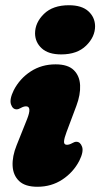

<svg xmlns="http://www.w3.org/2000/svg" viewBox="-20 -704 384 734"><path d="M214 -496Q165 -496 139.8 -519Q114.5 -542 114 -576Q114 -617.5 148 -650.8Q182 -684 243.5 -684Q292.5 -684 317.8 -661Q343 -638 343.5 -604Q343.5 -563 309.2 -529.5Q275 -496 214 -496ZM234.5 -199.5Q225.5 -176 224.8 -163.2Q224 -150.5 236 -150.5Q245 -150.5 256.5 -157Q265 -162 272 -162Q287 -162 293.8 -143Q300.5 -124 283 -89Q260 -45 218.2 -17.5Q176.5 10 123 10Q76 10 53 -12Q30 -34 28.2 -70.2Q26.5 -106.5 43.5 -148.5L83.5 -248.5Q103 -297.5 79.5 -297.5Q70.5 -297.5 59 -291Q50.5 -286 43.5 -286Q28.5 -286 22 -305Q15.5 -324 32.5 -359Q55.5 -403.5 97.2 -430.8Q139 -458 192.5 -458Q239.5 -458 262 -436Q284.5 -414 286.2 -378Q288 -342 272 -299.5Z"/></svg>

Font: Fraunces 144pt S100 Black
Style: Italic
Weight: 900
Italic angle: -16°
Version: Version 1.000; ttfautohint (v1.8.3)